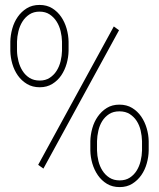

<svg xmlns="http://www.w3.org/2000/svg" viewBox="-20 -741 640 771"><path d="M21.5 -574.2Q22 -599.6 29.3 -626Q36.6 -652.3 51.3 -673.3Q65.9 -694.3 87.6 -707.8Q109.4 -721.2 138.7 -721.2Q168 -721.2 189.7 -707.8Q211.4 -694.3 225.8 -673.1Q240.2 -651.9 247.6 -625.7Q254.9 -599.6 255.4 -574.2V-536.6Q254.9 -511.2 247.6 -485.4Q240.2 -459.5 226.1 -438.5Q211.9 -417.5 190.2 -404.1Q168.5 -390.6 139.6 -390.6Q110.4 -390.6 88.4 -403.8Q66.4 -417 51.8 -437.7Q37.1 -458.5 29.5 -484.6Q22 -510.7 21.5 -536.6ZM48.3 -536.6Q48.8 -516.1 54.2 -494.9Q59.6 -473.6 70.6 -456.3Q81.5 -439 98.6 -428.2Q115.7 -417.5 139.6 -417.5Q163.1 -417.5 179.9 -428.7Q196.8 -439.9 207.5 -457Q218.3 -474.1 223.4 -495.4Q228.5 -516.6 229 -536.6V-574.2Q228.5 -594.7 223.4 -616Q218.3 -637.2 207.3 -654.5Q196.3 -671.9 179.4 -683.1Q162.6 -694.3 138.7 -694.3Q115.2 -694.3 98.1 -683.1Q81.1 -671.9 70.1 -654.3Q59.1 -636.7 54 -615.5Q48.8 -594.2 48.3 -574.2ZM342.8 -174.3Q343.3 -199.7 350.6 -225.8Q357.9 -252 372.6 -272.9Q387.2 -293.9 408.7 -307.4Q430.2 -320.8 459.5 -320.8Q488.8 -320.8 510.5 -307.6Q532.2 -294.4 546.9 -273.2Q561.5 -252 569.1 -225.8Q576.7 -199.7 577.1 -174.3V-136.2Q576.7 -110.8 569.3 -84.7Q562 -58.6 547.4 -37.6Q532.7 -16.6 511.2 -3.2Q489.7 10.3 460.4 10.3Q431.2 10.3 409.4 -2.9Q387.7 -16.1 373 -37.4Q358.4 -58.6 350.8 -84.5Q343.3 -110.4 342.8 -136.2ZM369.6 -136.2Q370.1 -115.7 375.2 -94.5Q380.4 -73.2 391.4 -55.9Q402.3 -38.6 419.4 -27.6Q436.5 -16.6 460.4 -16.6Q484.4 -16.6 501.2 -27.6Q518.1 -38.6 528.8 -55.9Q539.6 -73.2 544.7 -94.5Q549.8 -115.7 550.3 -136.2V-174.3Q549.8 -195.3 544.9 -216.6Q540 -237.8 529.1 -254.9Q518.1 -272 501 -283Q483.9 -293.9 459.5 -293.9Q435.1 -293.9 418.2 -283Q401.4 -272 390.6 -254.9Q379.9 -237.8 375 -216.3Q370.1 -194.8 369.6 -174.3ZM154.3 -64 133.3 -79.1 437 -634.8 458 -619.6Z"/></svg>

Font: Roboto Mono Thin
Style: Regular
Weight: 250
Designer: Google
Version: Version 2.000985; 2015; ttfautohint (v1.3)